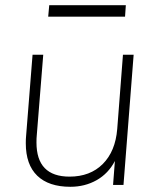

<svg xmlns="http://www.w3.org/2000/svg" viewBox="-20 -710 601 737"><path d="M493 -500 454 0H414L421 -92Q396 -44 351 -18.5Q306 7 250 7Q167 7 123 -35.5Q79 -78 79 -160Q79 -177 80 -186L105 -500H146L121 -189Q120 -180 120 -163Q120 -32 247 -32Q326 -32 374.5 -80.5Q423 -129 430 -215L452 -500ZM169 -690H463L460 -646H165Z"/></svg>

Font: Muli ExtraLight
Style: Italic
Weight: 275
Italic angle: -4.541°
Designer: Vernon Adams
Foundry: Vernon Adams
Version: Version 2.001